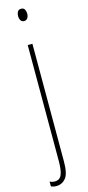

<svg xmlns="http://www.w3.org/2000/svg" viewBox="-148 -755 472 1028"><g transform="rotate(-15 87.5 -241.0)"><path d="M64 -690Q64 -702 69.5 -713Q75 -724 90 -724Q104 -724 109.5 -713.5Q115 -703 115 -691Q115 -675 108 -665.5Q101 -656 89 -656Q76 -656 70 -666.5Q64 -677 64 -690ZM27 242Q17 242 10 240Q3 238 -2 236V209Q10 216 26 216Q53 216 63.5 191.5Q74 167 74 117V-527H100V125Q100 193 79.5 217.5Q59 242 27 242Z"/></g></svg>

Font: Noto Sans Gurmukhi ExtraCondensed Thin
Style: Regular
Weight: 100
Width: 2
Designer: Jelle Bosma - Monotype Design Team
Foundry: Monotype Imaging Inc.
Version: Version 2.004; ttfautohint (v1.8.4.7-5d5b)